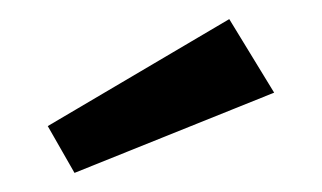

<svg xmlns="http://www.w3.org/2000/svg" viewBox="-20 -819 337 201"><path d="M30 -687 220 -799 267 -722 58 -638Z"/></svg>

Font: Feura Sans
Style: Regular
Weight: 400
Designer: Carrois Corporate & Edenspiekermann
Foundry: Carrois Corporate GbR & Edenspiekermann AG
Version: Version 1.001